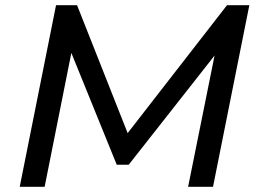

<svg xmlns="http://www.w3.org/2000/svg" viewBox="-20 -720 1003 740"><path d="M941 -700 801 0H705L807 -506L476 -85H430L255 -516L152 0H56L196 -700H277L472 -207L855 -700Z"/></svg>

Font: Montserrat Alternates Medium
Style: Italic
Weight: 500
Italic angle: -11.3°
Designer: Julieta Ulanovsky
Foundry: Julieta Ulanovsky
Version: Version 7.200